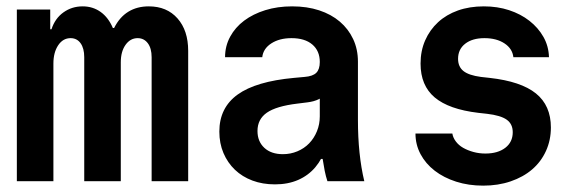

<svg xmlns="http://www.w3.org/2000/svg" viewBox="-20 -570 1840 604"><path d="M33 0H148V-370Q148 -405 163 -427.5Q178 -450 202 -450Q222 -450 233.5 -434Q245 -418 245 -390V0H360V-374Q360 -408 375 -429Q390 -450 413 -450Q433 -450 445 -434Q457 -418 457 -390V0H572V-410Q572 -474 538.5 -512Q505 -550 448 -550Q411 -550 383.5 -533Q356 -516 339 -482H335Q321 -515 296.5 -532.5Q272 -550 240 -550Q206 -550 179.5 -531Q153 -512 142 -478H138V-540H33Z M986 -375Q986 -352 975 -341Q964 -330 938 -328L905 -325Q785 -314 727.5 -272.5Q670 -231 670 -156Q670 -119 683 -88.5Q696 -58 719 -36Q742 -14 774 -2Q806 10 845 10Q886 10 918 -4Q950 -18 972 -44Q994 -70 1006 -107.5Q1018 -145 1018 -193L965 -70H995Q998 -50 1001.5 -32.5Q1005 -15 1010 0H1126Q1116 -42 1111 -90Q1106 -138 1106 -193V-376Q1106 -415 1091 -447Q1076 -479 1049 -502Q1022 -525 984 -537.5Q946 -550 899 -550Q853 -550 814.5 -538Q776 -526 748 -505Q720 -484 704 -454.5Q688 -425 688 -390H805Q808 -417 833.5 -433.5Q859 -450 897 -450Q939 -450 962.5 -430Q986 -410 986 -375ZM986 -292V-204Q986 -179 977 -157Q968 -135 952.5 -119Q937 -103 915.5 -94Q894 -85 870 -85Q833 -85 811.5 -105Q790 -125 790 -158Q790 -195 819.5 -215.5Q849 -236 915 -244L947 -248Q989 -253 1008 -278.5Q1027 -304 1027 -352Z M1287 -150Q1287 -115 1303 -85Q1319 -55 1347.5 -33Q1376 -11 1415 1.5Q1454 14 1500 14Q1547 14 1586.5 0.5Q1626 -13 1654 -37Q1682 -61 1697.5 -95Q1713 -129 1713 -169Q1713 -238 1666 -276Q1619 -314 1520 -325L1493 -328Q1455 -333 1438 -346.5Q1421 -360 1421 -385Q1421 -415 1443.5 -432.5Q1466 -450 1504 -450Q1542 -450 1567 -433.5Q1592 -417 1595 -390H1707Q1706 -425 1689.5 -454Q1673 -483 1645.5 -504.5Q1618 -526 1581.5 -538Q1545 -550 1502 -550Q1457 -550 1420.5 -537Q1384 -524 1358 -500Q1332 -476 1317.5 -443Q1303 -410 1303 -370Q1303 -301 1347.5 -263.5Q1392 -226 1485 -215L1512 -212Q1555 -207 1574 -193.5Q1593 -180 1593 -154Q1593 -123 1569.5 -105Q1546 -87 1507 -87Q1487 -87 1469 -92Q1451 -97 1437 -105Q1423 -113 1414 -125Q1405 -137 1403 -150Z"/></svg>

Font: CommitMonoV142 ExtLt
Style: Regular
Weight: 200
Monospace: yes
Designer: Eigil Nikolajsen
Foundry: Eigil Nikolajsen
Version: Version 1.142